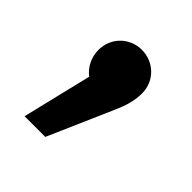

<svg xmlns="http://www.w3.org/2000/svg" viewBox="-97 -197 433 433"><g transform="rotate(45 120.0 19.5)"><path d="M104 166 171 13C184 -16 189 -36 189 -58C189 -96 159 -127 119 -127C80 -127 50 -96 50 -58C50 -34 61 -13 78 0L38 166Z"/></g></svg>

Font: FiraGO Unicode
Style: Regular
Weight: 400
Designer: bBox Type
Foundry: bBox Type GmbH
Version: Version 1.001;PS 001.001;hotconv 1.0.88;makeotf.lib2.5.64775